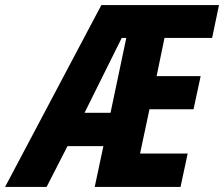

<svg xmlns="http://www.w3.org/2000/svg" viewBox="-83 -734 880 754"><path d="M-63 0 315 -714H777L750 -585H563L532 -435H705L677 -305H504L467 -131H654L626 0H289L323 -160H182L100 0ZM249 -291H351L413 -585H395Z"/></svg>

Font: Noto Sans Condensed ExtraBold
Style: Italic
Weight: 800
Width: 3
Italic angle: -12°
Designer: Monotype Design Team
Foundry: Monotype Imaging Inc.
Version: Version 2.013; ttfautohint (v1.8.4.7-5d5b)